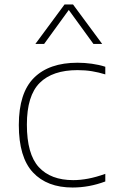

<svg xmlns="http://www.w3.org/2000/svg" viewBox="-20 -828 515 857"><path d="M304 9Q190 9 127 -58.5Q64 -126 64 -270Q64 -413.5 131.8 -480.8Q199.5 -548 326 -548Q357.5 -548 390 -543.5Q422.5 -539 450 -530V-496Q421 -505 390.8 -510Q360.5 -515 326 -515Q214.5 -515 157.2 -458Q100 -401 100 -272Q100 -140 153.2 -82Q206.5 -24 307 -24Q338 -24 373 -30.5Q408 -37 450 -52V-18Q378 9 304 9ZM138 -632 268 -808H306L436 -632H397L287 -783.5L177 -632Z"/></svg>

Font: Encode Sans Expanded Thin
Style: Regular
Weight: 100
Width: 7
Designer: Multiple Designers
Foundry: Impallari Type
Version: Version 3.000; ttfautohint (v1.8.3) -l 8 -r 50 -G 200 -x 14 